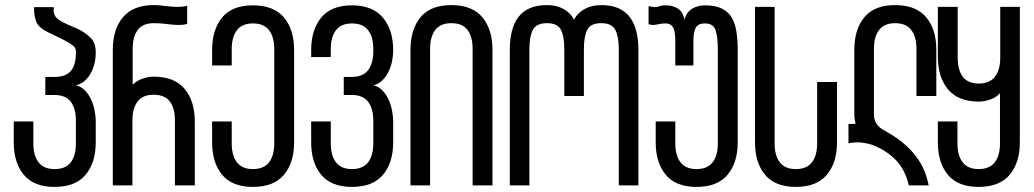

<svg xmlns="http://www.w3.org/2000/svg" viewBox="-20 -728 4059 754"><path d="M278 -393C290.7 -395.7 301.8 -401.2 311.5 -409.5C321.2 -417.8 329.3 -427.8 336 -439.5C342.7 -451.2 347.7 -464.2 351 -478.5C354.3 -492.8 356 -507.7 356 -523C356 -548.3 348.5 -568 333.5 -582C318.5 -596 301.3 -607.3 282 -616L244 -632.5C232 -637.5 220.7 -643.7 210 -651C199.3 -658.3 193 -668.3 191 -681C190.3 -682.3 190 -683.7 190 -685C190 -685.7 190.3 -686.7 191 -688V-700H114V-681C115.3 -667 118.3 -653.8 123 -641.5C127.7 -629.2 139.3 -617.7 158 -607C161.3 -605 166.2 -602.5 172.5 -599.5L193 -589.5L214.5 -579L231 -571C245 -563.7 256.3 -556.8 265 -550.5C273.7 -544.2 278 -536.3 278 -527V-520C278 -488 271.3 -464.3 258 -449C244.7 -433.7 223.3 -426 194 -426H158V-355H194C223.3 -355 244.7 -346.2 258 -328.5C271.3 -310.8 278 -286 278 -254V-165C278 -133 271.3 -108.2 258 -90.5C244.7 -72.8 223.3 -64 194 -64C166 -64 145.2 -72.8 131.5 -90.5C117.8 -108.2 111 -133 111 -165V-251H34V-169C34 -115.7 47.2 -73.2 73.5 -41.5C99.8 -9.8 140 6 194 6C248.7 6 289.3 -9.8 316 -41.5C342.7 -73.2 356 -115.7 356 -169V-250C356 -265.3 354.3 -281 351 -297C347.7 -313 342.7 -327.7 336 -341C329.3 -354.3 321.2 -365.7 311.5 -375C301.8 -384.3 290.7 -390.3 278 -393Z M423 0H500V-255C500 -287 506.8 -311.8 520.5 -329.5C534.2 -347.2 555 -356 583 -356C612.3 -356 633.7 -347.2 647 -329.5C660.3 -311.8 667 -287 667 -255V0H745V-251C745 -304.3 731.7 -347 705 -379C678.3 -411 637.7 -427 583 -427C569.7 -427 555.2 -424.3 539.5 -419C523.8 -413.7 511 -405.7 501 -395V-536C501 -568 507.7 -592.8 521 -610.5C534.3 -628.2 555.3 -637 584 -637C598 -637 610.7 -636.3 622 -635C633.3 -633.7 644.2 -632.5 654.5 -631.5C664.8 -630.5 675 -630 685 -630C695 -630 705 -631.3 715 -634V-705C703 -702.3 691.7 -701 681 -701C669.7 -701 658.5 -701.5 647.5 -702.5C636.5 -703.5 625.8 -704.7 615.5 -706C605.2 -707.3 594.7 -708 584 -708C530 -708 489.7 -692.2 463 -660.5C436.3 -628.8 423 -586 423 -532Z M973 -707C919 -707 878.8 -691.2 852.5 -659.5C826.2 -627.8 813 -585 813 -531V-471H890V-535C890 -567 896.8 -591.8 910.5 -609.5C924.2 -627.2 945 -636 973 -636C1001.7 -636 1022.8 -627.2 1036.5 -609.5C1050.2 -591.8 1057 -567 1057 -535V-165C1057 -133 1050.2 -108.2 1036.5 -90.5C1022.8 -72.8 1001.7 -64 973 -64C945 -64 924.2 -72.8 910.5 -90.5C896.8 -108.2 890 -133 890 -165V-251H813V-169C813 -115.7 826.2 -73.2 852.5 -41.5C878.8 -9.8 919 6 973 6C1027.7 6 1068.3 -9.8 1095 -41.5C1121.7 -73.2 1135 -115.7 1135 -169V-531C1135 -585 1121.7 -627.8 1095 -659.5C1068.3 -691.2 1027.7 -707 973 -707Z M1524 -531C1524 -584.3 1510.5 -627 1483.5 -659C1456.5 -691 1416 -707 1362 -707C1308 -707 1267.8 -691 1241.5 -659C1215.2 -627 1202 -584.3 1202 -531V-504H1279V-535C1279 -567 1285.8 -591.8 1299.5 -609.5C1313.2 -627.2 1334 -636 1362 -636C1390.7 -636 1411.8 -627.2 1425.5 -609.5C1439.2 -591.8 1446 -567 1446 -535V-527C1446 -495 1439.2 -470.2 1425.5 -452.5C1411.8 -434.8 1390.7 -426 1362 -426H1330V-355H1362C1390.7 -355 1411.8 -346.2 1425.5 -328.5C1439.2 -310.8 1446 -286 1446 -254V-165C1446 -133 1439.2 -108.2 1425.5 -90.5C1411.8 -72.8 1390.7 -64 1362 -64C1334 -64 1313.2 -72.8 1299.5 -90.5C1285.8 -108.2 1279 -133 1279 -165V-251H1202V-169C1202 -115.7 1215.2 -73.2 1241.5 -41.5C1267.8 -9.8 1308 6 1362 6C1416.7 6 1457.3 -9.8 1484 -41.5C1510.7 -73.2 1524 -115.7 1524 -169V-250C1524 -265.3 1522.3 -281 1519 -297C1515.7 -313 1510.7 -327.7 1504 -341C1497.3 -354.3 1489.2 -365.7 1479.5 -375C1469.8 -384.3 1458.7 -390.3 1446 -393C1458.7 -395.7 1469.8 -401.5 1479.5 -410.5C1489.2 -419.5 1497.3 -430.3 1504 -443C1510.7 -455.7 1515.7 -469.7 1519 -485C1522.3 -500.3 1524 -515.7 1524 -531Z M1592 0H1669V-536C1669 -568 1675.8 -592.8 1689.5 -610.5C1703.2 -628.2 1724 -637 1752 -637C1781.3 -637 1802.7 -628.2 1816 -610.5C1829.3 -592.8 1836 -568 1836 -536V0H1914V-532C1914 -586 1900.7 -628.8 1874 -660.5C1847.3 -692.2 1806.7 -708 1752 -708C1698 -708 1657.8 -692.2 1631.5 -660.5C1605.2 -628.8 1592 -586 1592 -532Z M2341 -708C2315.7 -708 2293.8 -702.8 2275.5 -692.5C2257.2 -682.2 2243.3 -668.3 2234 -651C2225.3 -668.3 2211.8 -682.2 2193.5 -692.5C2175.2 -702.8 2153.3 -708 2128 -708C2101.3 -708 2078.7 -703.8 2060 -695.5C2041.3 -687.2 2026.3 -675.3 2015 -660C2003.7 -644.7 1995.3 -626.2 1990 -604.5C1984.7 -582.8 1982 -558.7 1982 -532V0H2059V-536C2059 -568 2063.5 -592.8 2072.5 -610.5C2081.5 -628.2 2100 -637 2128 -637C2156 -637 2174.3 -628.2 2183 -610.5C2191.7 -592.8 2196 -568 2196 -536V-351H2273V-536C2273 -568 2277.3 -592.8 2286 -610.5C2294.7 -628.2 2313 -637 2341 -637C2369 -637 2387.5 -628.2 2396.5 -610.5C2405.5 -592.8 2410 -568 2410 -536V0H2487V-532C2487 -558.7 2484.3 -582.8 2479 -604.5C2473.7 -626.2 2465.3 -644.7 2454 -660C2442.7 -675.3 2427.7 -687.2 2409 -695.5C2390.3 -703.8 2367.7 -708 2341 -708Z M2749 -707C2740.3 -707 2731.7 -706 2723 -704C2714.3 -702 2706.2 -698.7 2698.5 -694C2690.8 -689.3 2684.3 -683.3 2679 -676C2673.7 -668.7 2670 -659.7 2668 -649C2664.7 -670.3 2656.2 -685.3 2642.5 -694C2628.8 -702.7 2613.3 -707 2596 -707C2585.3 -707 2578 -706.3 2574 -705C2570 -703.7 2566.3 -702.5 2563 -701.5C2559.7 -700.5 2555.7 -700 2551 -700C2546.3 -700 2538.3 -701.3 2527 -704V-633C2533.7 -631 2539.3 -630 2544 -630C2548.7 -630 2553.5 -630.5 2558.5 -631.5C2563.5 -632.5 2568.8 -633.5 2574.5 -634.5C2580.2 -635.5 2587.3 -636 2596 -636C2606.7 -636 2615.3 -631.5 2622 -622.5C2628.7 -613.5 2632 -593.7 2632 -563V-471H2703V-567C2703 -588.3 2705.8 -605.2 2711.5 -617.5C2717.2 -629.8 2729.7 -636 2749 -636C2770.3 -636 2784 -627.2 2790 -609.5C2796 -591.8 2799 -567 2799 -535V-165C2799 -133 2792.2 -108.2 2778.5 -90.5C2764.8 -72.8 2743.7 -64 2715 -64C2687 -64 2666.2 -72.8 2652.5 -90.5C2638.8 -108.2 2632 -133 2632 -165V-251H2555V-169C2555 -115.7 2568.2 -73.2 2594.5 -41.5C2620.8 -9.8 2661 6 2715 6C2769.7 6 2810.3 -9.8 2837 -41.5C2863.7 -73.2 2877 -115.7 2877 -169V-531C2877 -557.7 2875.3 -581.8 2872 -603.5C2868.7 -625.2 2862.5 -643.7 2853.5 -659C2844.5 -674.3 2831.5 -686.2 2814.5 -694.5C2797.5 -702.8 2775.7 -707 2749 -707Z M3267 -406H3189V-165C3189 -133 3182.2 -108.2 3168.5 -90.5C3154.8 -72.8 3133.7 -64 3105 -64C3077 -64 3056.2 -72.8 3042.5 -90.5C3028.8 -108.2 3022 -133 3022 -165V-701H2945V-169C2945 -115.7 2958.2 -73.2 2984.5 -41.5C3010.8 -9.8 3051 6 3105 6C3159.7 6 3200.3 -9.8 3227 -41.5C3253.7 -73.2 3267 -115.7 3267 -169Z M3454 -215C3440.7 -221.7 3430.3 -230.3 3423 -241C3415.7 -251.7 3412 -263.7 3412 -277V-536C3412 -568 3418.8 -592.8 3432.5 -610.5C3446.2 -628.2 3467 -637 3495 -637C3523.7 -637 3544.8 -628.2 3558.5 -610.5C3572.2 -592.8 3579 -568 3579 -536V-351H3657V-532C3657 -586 3643.7 -628.8 3617 -660.5C3590.3 -692.2 3549.7 -708 3495 -708C3441 -708 3400.8 -692.2 3374.5 -660.5C3348.2 -628.8 3335 -586 3335 -532V-277C3335 -271 3335.5 -265.2 3336.5 -259.5C3337.5 -253.8 3338.7 -248 3340 -242C3336.7 -242 3333.7 -241.8 3331 -241.5C3328.3 -241.2 3325.3 -241 3322 -241H3312V-165C3316.7 -166.3 3322.7 -167.3 3330 -168C3334.7 -168.7 3339.7 -169 3345 -169H3354C3362.7 -168.3 3371.5 -167.2 3380.5 -165.5C3389.5 -163.8 3398 -161.7 3406 -159C3443.3 -144.3 3474.2 -124.3 3498.5 -99C3522.8 -73.7 3539.7 -40.7 3549 0H3627C3623 -20.7 3617 -40.5 3609 -59.5C3601 -78.5 3590.2 -97 3576.5 -115C3562.8 -133 3546 -150.3 3526 -167C3506 -183.7 3482 -199.7 3454 -215Z M3985 -701H3908V-501C3908 -469 3901 -444.2 3887 -426.5C3873 -408.8 3852 -400 3824 -400C3795.3 -400 3774.3 -408.8 3761 -426.5C3747.7 -444.2 3741 -469 3741 -501V-701H3663V-505C3663 -451.7 3676.3 -409 3703 -377C3729.7 -345 3770 -329 3824 -329C3837.3 -329 3852 -331.7 3868 -337C3884 -342.3 3897 -350.7 3907 -362V-165C3907 -133 3900.2 -108.2 3886.5 -90.5C3872.8 -72.8 3851.7 -64 3823 -64C3795 -64 3774.2 -72.8 3760.5 -90.5C3746.8 -108.2 3740 -133 3740 -165V-251H3663V-169C3663 -115.7 3676.2 -73.2 3702.5 -41.5C3728.8 -9.8 3769 6 3823 6C3877.7 6 3918.3 -9.8 3945 -41.5C3971.7 -73.2 3985 -115.7 3985 -169Z"/></svg>

Font: Bebas Neue Regular two
Style: Regular2
Weight: 400
Designer: Ryoichi Tsunekawa & LGV (GE)
Foundry: Free Software Foundation, Inc.
Version: Version 1.003 August 13, 2016